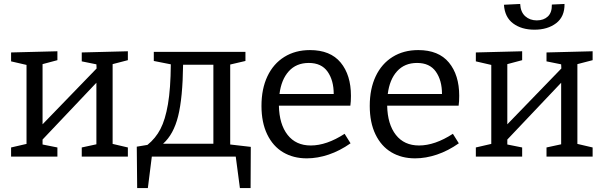

<svg xmlns="http://www.w3.org/2000/svg" viewBox="-20 -791 3050 970"><path d="M626 -532V-487L549 -467V-64L626 -46V0H393V-46L467 -62V-373L195 -86V-61L270 -46V0H36V-46L114 -64V-463L36 -481V-526L270 -532V-487L195 -467V-163L468 -445L467 -466L393 -481V-526Z M1143 -61 1247 -49 1246 159H1192L1171 0H747L727 159H673L671 -50L725 -59Q766 -92 790.5 -139Q815 -186 828.5 -264.5Q842 -343 843 -466L757 -483V-529H1220V-483L1143 -465ZM905 -464Q903 -297 880 -204.5Q857 -112 804 -65H1058V-464Z M1721 -115 1751 -67Q1697 -29 1640.5 -10Q1584 9 1530 9Q1462 9 1410.5 -21.5Q1359 -52 1330 -112Q1301 -172 1301 -256Q1301 -342 1331 -405.5Q1361 -469 1416.5 -503.5Q1472 -538 1546 -538Q1649 -538 1701 -475Q1753 -412 1753 -307Q1753 -277 1750 -257H1389Q1391 -163 1433 -109.5Q1475 -56 1550 -56Q1630 -56 1721 -115ZM1392 -316H1666Q1666 -385 1635 -429Q1604 -473 1540 -473Q1477 -473 1439 -431Q1401 -389 1392 -316Z M2268 -115 2298 -67Q2244 -29 2187.5 -10Q2131 9 2077 9Q2009 9 1957.5 -21.5Q1906 -52 1877 -112Q1848 -172 1848 -256Q1848 -342 1878 -405.5Q1908 -469 1963.5 -503.5Q2019 -538 2093 -538Q2196 -538 2248 -475Q2300 -412 2300 -307Q2300 -277 2297 -257H1936Q1938 -163 1980 -109.5Q2022 -56 2097 -56Q2177 -56 2268 -115ZM1939 -316H2213Q2213 -385 2182 -429Q2151 -473 2087 -473Q2024 -473 1986 -431Q1948 -389 1939 -316Z M2974 -532V-487L2897 -467V-64L2974 -46V0H2741V-46L2815 -62V-373L2543 -86V-61L2618 -46V0H2384V-46L2462 -64V-463L2384 -481V-526L2618 -532V-487L2543 -467V-163L2816 -445L2815 -466L2741 -481V-526ZM2526 -767 2608 -771Q2610 -730 2633.5 -709Q2657 -688 2692 -688Q2727 -688 2748 -708Q2769 -728 2768 -768L2832 -771Q2833 -707 2790 -674Q2747 -641 2680 -641Q2615 -641 2572.5 -672.5Q2530 -704 2526 -767Z"/></svg>

Font: Bitter Pro
Style: Regular
Weight: 400
Designer: Sol Matas, and Bitter project Authors
Foundry: Sol Matas
Version: Version 1.010